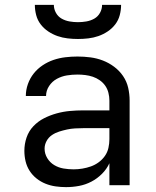

<svg xmlns="http://www.w3.org/2000/svg" viewBox="-20 -760 640 788"><path d="M251 8Q230 8 208.5 5Q187 2 167 -6Q147 -14 130 -27.5Q113 -41 101.5 -59Q90 -77 85 -98Q80 -119 80 -141Q80 -169 89 -195.5Q98 -222 117 -242Q136 -262 160.5 -274.5Q185 -287 212 -294.5Q239 -302 266.5 -304.5Q294 -307 321 -307H429V-347Q429 -363 425 -379Q421 -395 412 -408Q403 -421 389.5 -430.5Q376 -440 361 -445Q346 -450 330 -452Q314 -454 298 -454Q276 -454 254.5 -450.5Q233 -447 213.5 -436.5Q194 -426 181.5 -407Q169 -388 169 -366H86Q86 -391 94.5 -415Q103 -439 118.5 -458.5Q134 -478 155 -492Q176 -506 199.5 -514Q223 -522 248 -525Q273 -528 298 -528Q325 -528 351.5 -524.5Q378 -521 402.5 -511.5Q427 -502 448.5 -486Q470 -470 485 -448Q500 -426 506 -400Q512 -374 512 -347V0H429V-90Q418 -66 398.5 -46.5Q379 -27 355 -14.5Q331 -2 304.5 3Q278 8 251 8ZM282 -65Q300 -65 318 -68Q336 -71 353 -77Q370 -83 385 -94Q400 -105 410.5 -120Q421 -135 425 -153Q429 -171 429 -189V-234H321Q305 -234 288 -233Q271 -232 255 -228.5Q239 -225 223 -220Q207 -215 193 -205.5Q179 -196 171 -181Q163 -166 163 -150Q163 -129 174 -111Q185 -93 202.5 -82.5Q220 -72 240.5 -68.5Q261 -65 282 -65ZM300 -600Q279 -600 257.5 -602.5Q236 -605 216 -612Q196 -619 178 -631Q160 -643 147 -660Q134 -677 128.5 -698Q123 -719 123 -740H201Q201 -723 209.5 -707.5Q218 -692 233 -683.5Q248 -675 265.5 -672Q283 -669 300 -669Q317 -669 334.5 -672Q352 -675 367 -683.5Q382 -692 390.5 -707.5Q399 -723 399 -740H477Q477 -719 471.5 -698Q466 -677 453 -660Q440 -643 422 -631Q404 -619 384 -612Q364 -605 342.5 -602.5Q321 -600 300 -600Z"/></svg>

Font: Iosevka Fixed Extended
Style: Regular
Weight: 400
Width: 7
Monospace: yes
Designer: Belleve Invis
Foundry: Belleve Invis
Version: Version 24.1.1; ttfautohint (v1.8.4)